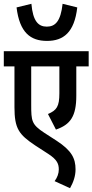

<svg xmlns="http://www.w3.org/2000/svg" viewBox="-20 -891 486 1009"><path d="M386 -852 309 -871C299 -780 271 -751 226 -751C181 -751 153 -780 145 -871L67 -852C83 -720 140 -676 227 -676C313 -676 371 -720 386 -852ZM446 -542V-622H0V-542H56V-328C56 -215 79 -184 166 -126L234 -82C280 -52 289 -30 289 0C289 21 281 42 267 61L348 98C366 66 377 34 377 -1C377 -59 356 -100 278 -151L213 -193C146 -237 144 -255 144 -341V-542H292V-400C292 -332 278 -311 232 -292L274 -210C350 -236 381 -280 381 -388V-542Z"/></svg>

Font: Noto Sans Devanagari ExtraCondensed Medium
Style: Regular
Weight: 500
Width: 2
Designer: Jelle Bosma - Monotype Design Team
Foundry: Monotype Imaging Inc.
Version: Version 2.004